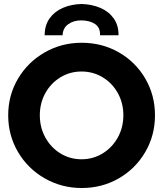

<svg xmlns="http://www.w3.org/2000/svg" viewBox="-20 -944 826 972"><path d="M21.5 -360.4Q21.5 -461.9 71.3 -545.9Q121.1 -629.9 206.3 -678.7Q291.5 -727.5 393.6 -727.5Q496.6 -727.5 581.5 -679Q666.5 -630.4 715.6 -546.1Q764.6 -461.9 764.6 -360.4Q764.6 -258.3 715.3 -174.1Q666 -89.8 581.3 -41Q496.6 7.8 393.6 7.8Q292 7.8 206.5 -41Q121.1 -89.8 71.3 -174.3Q21.5 -258.8 21.5 -360.4ZM604.5 -360.4Q604.5 -422.4 576.4 -472.9Q548.3 -523.4 499.8 -552.7Q451.2 -582 392.6 -582Q334.5 -582 286.1 -552.7Q237.8 -523.4 209.7 -472.9Q181.6 -422.4 181.6 -360.4Q181.6 -298.8 209.5 -248Q237.3 -197.3 285.6 -167.5Q334 -137.7 392.6 -137.7Q451.7 -137.7 500 -167.5Q548.3 -197.3 576.4 -248Q604.5 -298.8 604.5 -360.4ZM580.1 -765.6H486.3Q488.3 -804.2 460.9 -822.5Q433.6 -840.8 390.6 -840.8Q352.5 -840.8 325.4 -821.5Q298.3 -802.2 296.9 -765.6H206.1Q206.1 -815.9 231.2 -851.1Q256.3 -886.2 298.6 -904.3Q340.8 -922.4 392.6 -923.8Q444.8 -922.4 487.5 -904.3Q530.3 -886.2 555.4 -851.1Q580.6 -815.9 580.1 -765.6Z"/></svg>

Font: Reddit Sans Chocolate ExtraBold
Style: Regular
Weight: 800
Designer: Stephen Hutchings
Foundry: Reddit
Version: Version 1.011